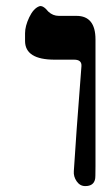

<svg xmlns="http://www.w3.org/2000/svg" viewBox="-20 -610 364 640"><path d="M251.5 -389.6Q252.9 -411.1 227.1 -411.1H162.6Q63.5 -411.1 63.5 -473.6V-499Q63.5 -522.9 77.4 -552.2Q91.3 -581.5 110.4 -588.9Q123 -593.8 141.1 -571.3Q156.2 -557.1 176.3 -557.1H234.9Q298.3 -557.1 298.3 -478.5V-55.7Q298.3 -16.1 296.9 -12.7Q292 10.3 264.2 10.3Q246.6 10.3 235.6 -5.6Q224.6 -21.5 226.1 -39.6Q232.4 -144.5 251.5 -389.6Z"/></svg>

Font: Accordance
Style: Bold
Weight: 700
Version: Version 1.2 (build January 31, 2020) Miklal Software Solutio